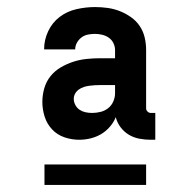

<svg xmlns="http://www.w3.org/2000/svg" viewBox="-20 -713 540 544"><path d="M204 -317Q183 -317 162.5 -324Q142 -331 127.5 -346.5Q113 -362 106.5 -382.5Q100 -403 100 -424Q100 -444 105.5 -463Q111 -482 123 -497Q135 -512 152 -522Q169 -532 187.5 -538Q206 -544 225.5 -546Q245 -548 264 -548H306V-571Q306 -581 301.5 -590.5Q297 -600 288.5 -606Q280 -612 269.5 -614.5Q259 -617 249 -617Q239 -617 229 -615Q219 -613 211 -607Q203 -601 198 -592Q193 -583 193 -573H105V-574Q105 -600 116.5 -624.5Q128 -649 149 -665Q170 -681 196.5 -687Q223 -693 249 -693Q267 -693 285 -690.5Q303 -688 319.5 -681.5Q336 -675 351 -664.5Q366 -654 376 -639Q386 -624 390 -606.5Q394 -589 394 -571V-406Q394 -401 398 -397Q402 -393 407 -393H420V-317H407Q391 -317 375 -320Q359 -323 345.5 -331Q332 -339 322 -352Q312 -365 308 -381Q302 -366 291 -353.5Q280 -341 266.5 -333Q253 -325 237 -321Q221 -317 204 -317ZM241 -393Q253 -393 265 -396Q277 -399 286.5 -406.5Q296 -414 301 -425.5Q306 -437 306 -449V-472H264Q256 -472 248.5 -471.5Q241 -471 233 -470Q225 -469 217.5 -466.5Q210 -464 203.5 -459.5Q197 -455 193 -448Q189 -441 189 -433Q189 -424 193.5 -415.5Q198 -407 205.5 -402Q213 -397 222 -395Q231 -393 241 -393ZM106 -189V-247H394V-189Z"/></svg>

Font: Iosevka SS18
Style: Bold
Weight: 700
Monospace: yes
Designer: Belleve Invis
Foundry: Belleve Invis
Version: Version 25.1.1; ttfautohint (v1.8.4)